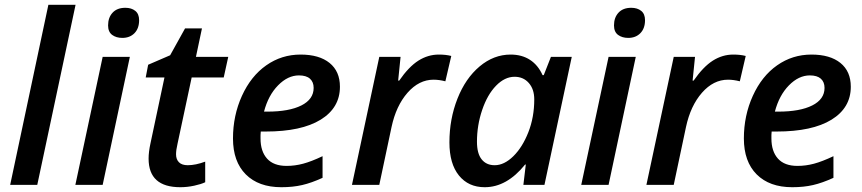

<svg xmlns="http://www.w3.org/2000/svg" viewBox="-20 -780 3637 810"><path d="M137.2 0H22.9L184.1 -759.8H298.8Z M436 -672.9Q436 -706.1 455.1 -726.6Q474.1 -747.1 508.8 -747.1Q534.7 -747.1 550.8 -734.1Q566.9 -721.2 566.9 -694.8Q566.9 -660.2 547.4 -640.1Q527.8 -620.1 496.1 -620.1Q470.2 -620.1 453.1 -632.8Q436 -645.5 436 -672.9ZM413.1 0H297.9L413.1 -540H527.8Z M772 -83Q805.2 -83 845.7 -98.1V-11.2Q828.6 -2.9 799.3 3.4Q770 9.8 740.7 9.8Q606.9 9.8 606.9 -110.8Q606.9 -138.7 614.7 -174.8L673.8 -453.1H594.7L605 -506.8L697.8 -546.9L760.7 -660.2H832L806.6 -540H942.9L923.8 -453.1H788.6L729 -173.8Q722.7 -147 722.7 -128.9Q722.7 -107.9 734.9 -95.5Q747.1 -83 772 -83Z M1241.2 -461.9Q1194.3 -461.9 1153.1 -419.9Q1111.8 -377.9 1093.8 -309.1H1107.9Q1199.7 -309.1 1251.5 -335.2Q1303.2 -361.3 1303.2 -409.2Q1303.2 -434.1 1287.6 -448Q1272 -461.9 1241.2 -461.9ZM1167 9.8Q1070.8 9.8 1016.8 -44.4Q962.9 -98.6 962.9 -195.8Q962.9 -292.5 1000.7 -375.7Q1038.6 -459 1103.3 -504.4Q1168 -549.8 1248 -549.8Q1326.7 -549.8 1370.4 -514.4Q1414.1 -479 1414.1 -414.1Q1414.1 -325.2 1332.8 -275.1Q1251.5 -225.1 1101.1 -225.1H1080.1L1079.1 -210V-195.8Q1079.1 -141.6 1106.7 -110.8Q1134.3 -80.1 1189 -80.1Q1224.1 -80.1 1258.8 -89.4Q1293.5 -98.6 1340.8 -121.1V-29.8Q1293.9 -8.3 1254.6 0.7Q1215.3 9.8 1167 9.8Z M1831.1 -549.8Q1861.3 -549.8 1883.8 -543.9L1858.9 -437Q1832.5 -443.8 1809.1 -443.8Q1747.6 -443.8 1699.2 -388.7Q1650.9 -333.5 1631.8 -244.1L1580.1 0H1464.8L1580.1 -540H1669.9L1659.7 -439.9H1664.1Q1704.6 -498.5 1745.1 -524.2Q1785.6 -549.8 1831.1 -549.8Z M2024.9 9.8Q1956.1 9.8 1916 -39.8Q1876 -89.4 1876 -179.2Q1876 -277.8 1909.9 -363.8Q1943.8 -449.7 2003.4 -499.8Q2063 -549.8 2134.3 -549.8Q2181.6 -549.8 2215.8 -527.6Q2250 -505.4 2269 -462.9H2273.9L2304.2 -540H2392.1L2276.9 0H2188L2198.2 -85.9H2195.3Q2118.2 9.8 2024.9 9.8ZM2066.9 -83Q2106.9 -83 2145.5 -120.8Q2184.1 -158.7 2209 -222.2Q2233.9 -285.6 2233.9 -360.8Q2233.9 -403.8 2210.9 -429.9Q2188 -456.1 2150.9 -456.1Q2109.4 -456.1 2072.8 -418.5Q2036.1 -380.9 2014.2 -316.2Q1992.2 -251.5 1992.2 -182.1Q1992.2 -132.3 2012 -107.7Q2031.7 -83 2066.9 -83Z M2570.3 -672.9Q2570.3 -706.1 2589.4 -726.6Q2608.4 -747.1 2643.1 -747.1Q2668.9 -747.1 2685.1 -734.1Q2701.2 -721.2 2701.2 -694.8Q2701.2 -660.2 2681.6 -640.1Q2662.1 -620.1 2630.4 -620.1Q2604.5 -620.1 2587.4 -632.8Q2570.3 -645.5 2570.3 -672.9ZM2547.4 0H2432.1L2547.4 -540H2662.1Z M3073.2 -549.8Q3103.5 -549.8 3126 -543.9L3101.1 -437Q3074.7 -443.8 3051.3 -443.8Q2989.7 -443.8 2941.4 -388.7Q2893.1 -333.5 2874 -244.1L2822.3 0H2707L2822.3 -540H2912.1L2901.9 -439.9H2906.2Q2946.8 -498.5 2987.3 -524.2Q3027.8 -549.8 3073.2 -549.8Z M3396.5 -461.9Q3349.6 -461.9 3308.3 -419.9Q3267.1 -377.9 3249 -309.1H3263.2Q3355 -309.1 3406.7 -335.2Q3458.5 -361.3 3458.5 -409.2Q3458.5 -434.1 3442.9 -448Q3427.2 -461.9 3396.5 -461.9ZM3322.3 9.8Q3226.1 9.8 3172.1 -44.4Q3118.2 -98.6 3118.2 -195.8Q3118.2 -292.5 3156 -375.7Q3193.8 -459 3258.5 -504.4Q3323.2 -549.8 3403.3 -549.8Q3481.9 -549.8 3525.6 -514.4Q3569.3 -479 3569.3 -414.1Q3569.3 -325.2 3488 -275.1Q3406.7 -225.1 3256.3 -225.1H3235.4L3234.4 -210V-195.8Q3234.4 -141.6 3262 -110.8Q3289.6 -80.1 3344.2 -80.1Q3379.4 -80.1 3414.1 -89.4Q3448.7 -98.6 3496.1 -121.1V-29.8Q3449.2 -8.3 3409.9 0.7Q3370.6 9.8 3322.3 9.8Z"/></svg>

Font: Open Sans Semibold
Style: Italic
Weight: 600
Italic angle: -12°
Foundry: Ascender Corporation
Version: Version 1.10